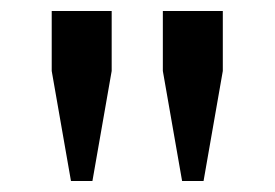

<svg xmlns="http://www.w3.org/2000/svg" viewBox="-20 -768 499 349"><path d="M74 -639V-748H183V-639L148 -439H109ZM276 -639V-748H385V-639L350 -439H311Z"/></svg>

Font: IBM Plex Serif SmBld
Style: Regular
Weight: 600
Designer: Mike Abbink, Paul van der Laan, Pieter van Rosmalen
Foundry: Bold Monday
Version: Version 3.001